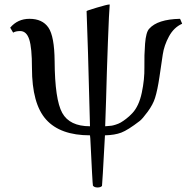

<svg xmlns="http://www.w3.org/2000/svg" viewBox="-20 -585 853 847"><path d="M362 -536Q362 -538 407.5 -551.5Q453 -565 461 -565H464Q461 -533 456 -398.5Q451 -264 448 -146L444 -28L456 -29Q467 -30 472 -30.5Q477 -31 490 -35Q503 -39 512.5 -44.5Q522 -50 536 -60.5Q550 -71 564 -86Q593 -117 605.5 -176Q618 -235 617 -288.5Q616 -342 620 -392.5Q624 -443 638 -458Q675 -500 774 -502Q775 -501 776 -498.5Q777 -496 779 -491Q781 -486 782.5 -483Q784 -480 783 -480Q747 -464 725.5 -424.5Q704 -385 698 -344.5Q692 -304 683.5 -246Q675 -188 664 -153Q655 -124 631.5 -92Q608 -60 596 -51Q544 -11 515 0Q486 11 443 12Q431 234 430 235Q425 242 410 242Q396 242 390 234Q389 232 386 176.5Q383 121 380.5 66.5Q378 12 377 12Q246 12 183.5 -57.5Q121 -127 121 -285Q121 -374 109 -411Q97 -448 69 -448Q49 -448 38 -441L25 -463Q58 -502 110 -502Q167 -502 193.5 -463.5Q220 -425 221 -315Q222 -146 254.5 -87Q287 -28 377 -28Q367 -421 362 -536Z"/></svg>

Font: Linguistics Pro
Style: Regular
Weight: 400
Designer: Stefan Peev, Context Ltd
Foundry: Stefan Peev, Context Ltd
Version: Version 001.000